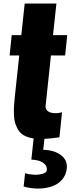

<svg xmlns="http://www.w3.org/2000/svg" viewBox="-20 -776 404 1082"><path d="M113.3 274.9C138 282.4 163.7 286.3 190.4 286.6H193.8C219.6 286.6 243.8 283.2 266.6 276.4C290.7 269.2 310.9 256.8 327.1 239.3C344.1 221.4 353.8 199.2 356.4 172.9C356.8 169.3 356.9 165.9 356.9 162.6C356.9 136.6 345.7 115.1 323.2 98.1C297.9 78.9 264.6 69 223.6 68.4L231 0H169.9L156.7 123.5C170.7 123.9 184.2 125.8 197.3 129.4C210.3 133 221.7 139.3 231.4 148.4C239.9 156.6 244.1 166.2 244.1 177.2V181.6C243.2 192.4 234.4 199.9 217.8 204.1C205.4 207.4 192.7 209 179.7 209L166 208C148.1 206.7 133.1 204.3 121.1 200.7ZM190.9 6.3C197.1 6.7 203.5 6.8 210 6.8C240.2 6.8 275.2 3.7 314.9 -2.4L329.6 -143.1L326.7 -142.6C324.7 -142.3 322.3 -141.8 319.6 -141.1C316.8 -140.5 313.5 -139.9 309.6 -139.4C305.7 -138.9 301.6 -138.6 297.4 -138.4C293.1 -138.3 288.7 -138.3 284.2 -138.7C269.2 -139.3 257.3 -143.2 248.5 -150.4C240.7 -156.2 236.8 -165 236.8 -176.8C236.8 -178.4 237 -180.2 237.3 -182.1L267.1 -463.4H347.2L358.9 -578.1H278.8L297.9 -755.9H119.1L100.1 -578.1H45.9L34.2 -463.4H88.4L62.5 -221.2C60.5 -202.6 59.2 -186.5 58.6 -172.9C58.3 -166.3 58.1 -160 58.1 -153.8C58.1 -145.7 58.3 -137 58.6 -127.9C59.2 -111.7 61.2 -97.7 64.5 -85.9C67.7 -74.2 72.5 -62.4 78.9 -50.5C85.2 -38.7 93.3 -28.9 103 -21.2C112.8 -13.6 125.1 -7.3 139.9 -2.4C154.7 2.4 171.7 5.4 190.9 6.3Z"/></svg>

Font: Oswald
Style: Heavy
Weight: 800
Designer: Vernon Adams
Foundry: Vernon Adams
Version: 3.0; ttfautohint (v0.95.6-bc232) -l 8 -r 50 -G 200 -x 0 -w "